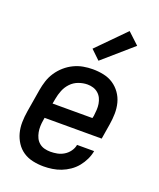

<svg xmlns="http://www.w3.org/2000/svg" viewBox="-143 -856 787 951"><g transform="rotate(20 250.0 -380.0)"><path d="M202 8Q173 8 145 2Q117 -4 94.5 -19Q72 -34 57 -57Q42 -80 35 -106.5Q28 -133 28.5 -162Q29 -191 34 -221L54 -341Q58 -365 66 -390Q74 -415 89 -437.5Q104 -460 124.5 -478Q145 -496 169 -507.5Q193 -519 218 -523.5Q243 -528 268 -528Q298 -528 326 -522Q354 -516 376.5 -501Q399 -486 415 -463.5Q431 -441 438 -414Q445 -387 444.5 -358Q444 -329 439 -299L426 -220H125L123 -207Q120 -191 119.5 -174.5Q119 -158 122 -142.5Q125 -127 131.5 -113.5Q138 -100 150 -90Q162 -80 177.5 -76Q193 -72 209 -72Q227 -72 245 -75.5Q263 -79 279.5 -89Q296 -99 307.5 -115Q319 -131 322 -149H412Q408 -126 397.5 -104Q387 -82 371.5 -63Q356 -44 335.5 -30Q315 -16 293 -7.5Q271 1 247.5 4.5Q224 8 202 8ZM348 -300 351 -313Q353 -329 354 -345Q355 -361 352.5 -376.5Q350 -392 343.5 -405.5Q337 -419 325.5 -429Q314 -439 299.5 -443.5Q285 -448 269 -448Q246 -448 222.5 -439.5Q199 -431 182 -413Q165 -395 156 -372.5Q147 -350 143 -327L138 -300ZM279 -577 231 -623 374 -768 434 -712Z"/></g></svg>

Font: Iosevka Medium Oblique
Style: Regular
Weight: 500
Italic angle: -9°
Monospace: yes
Designer: Belleve Invis
Foundry: Belleve Invis
Version: Version 32.5.0; ttfautohint (v1.8.4)